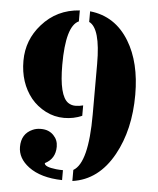

<svg xmlns="http://www.w3.org/2000/svg" viewBox="-52 -754 667 809"><g transform="rotate(5 281.5 -349.5)"><path d="M206.1 -128.4Q206.1 -77.1 162.1 -55.2Q162.1 -39.1 211.9 -33.7Q226.1 -32.2 240.7 -32.2V9.8Q150.4 7.8 98.6 -30.8Q51.8 -65.9 51.8 -114.3Q51.8 -169.9 98.6 -190.4Q113.8 -197.3 132.8 -197.3Q151.9 -197.3 165.3 -191.4Q178.7 -185.5 187.5 -175.8Q206.1 -156.7 206.1 -128.4ZM238.3 -316.4Q252 -307.1 268.8 -307.1Q285.6 -307.1 301.8 -311.5V-267.6Q267.1 -252 225.8 -252Q184.6 -252 147.9 -270.8Q111.3 -289.6 85.9 -320.3Q34.7 -384.3 34.7 -477.1Q34.7 -565.4 93.8 -631.8Q156.2 -702.6 252.9 -709V-662.6Q199.2 -638.7 199.2 -474.1Q199.2 -343.8 238.3 -316.4ZM345.2 -491.2Q345.2 -641.1 296.4 -664.1V-709Q403.3 -697.8 462.4 -600.6Q516.6 -511.7 516.6 -375Q516.6 -227.1 457.5 -120.1Q394.5 -5.9 284.2 9.8V-37.1Q345.2 -71.8 345.2 -276.9Z"/></g></svg>

Font: Stardos Stencil
Style: Bold
Weight: 700
Designer: vernon adams
Foundry: vernon adams
Version: Version 1.000